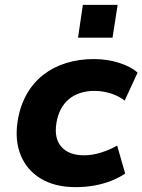

<svg xmlns="http://www.w3.org/2000/svg" viewBox="-20 -759 586 790"><path d="M292 11Q206 11 148 -24Q90 -59 65 -121Q40 -183 53 -263Q63 -324 90 -371.5Q117 -419 158 -451Q199 -483 252 -499.5Q305 -516 366 -516Q421 -516 470 -500.5Q519 -485 546 -460L493 -345Q469 -364 436 -374.5Q403 -385 369 -385Q337 -385 310.5 -376.5Q284 -368 263.5 -351Q243 -334 230 -309Q217 -284 212 -252Q202 -189 233 -154.5Q264 -120 326 -120Q360 -120 396.5 -131.5Q433 -143 462 -160L495 -45Q472 -29 440 -16Q408 -3 370.5 4Q333 11 292 11ZM301 -604 321 -739H464L443 -604Z"/></svg>

Font: Nunito Sans 6pt ExtraBold
Style: Italic
Weight: 800
Italic angle: -9°
Version: Version 3.101;gftools[0.9.27]